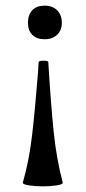

<svg xmlns="http://www.w3.org/2000/svg" viewBox="-20 -385 303 680"><path d="M132 275Q106 275 82.5 271.5Q59 268 61 261Q83 185 93.5 95Q104 5 115 -133Q115 -143 117 -165Q117 -170 134 -170Q151 -170 151 -165Q160 -17 170 80.5Q180 178 202 261Q204 268 181 271.5Q158 275 132 275ZM199 -304Q199 -278 182.5 -262Q166 -246 138 -246Q110 -246 94.5 -261.5Q79 -277 79 -304Q79 -333 94.5 -349Q110 -365 138 -365Q166 -365 182.5 -348.5Q199 -332 199 -304Z"/></svg>

Font: Cormorant SC
Style: Bold
Weight: 700
Designer: Christian Thalmann (Catharsis Fonts)
Foundry: Catharsis Fonts
Version: Version 4.000